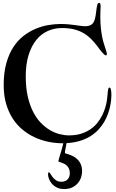

<svg xmlns="http://www.w3.org/2000/svg" viewBox="-20 -865 782 1296"><path d="M648.9 -845.2Q655.8 -845.2 657.5 -838.4Q659.2 -831.5 659.2 -820.8Q659.2 -814.9 658.2 -797.4Q657.2 -779.8 657.2 -753.9Q657.2 -708.5 660.9 -675Q664.6 -641.6 669.4 -616.9Q674.3 -592.3 679.7 -575.2Q685.1 -558.1 689 -545.9Q691.9 -536.1 696.5 -522.2Q701.2 -508.3 701.2 -499Q701.2 -491.2 694.8 -491.2Q689.5 -491.7 682.1 -498.3Q674.8 -504.9 666.7 -514.2Q658.7 -523.4 651.1 -533.7Q643.6 -543.9 638.2 -551.8Q616.2 -581.1 592.8 -604Q569.3 -627 540.8 -643.1Q512.2 -659.2 477.3 -667.5Q442.4 -675.8 397.9 -675.8Q347.2 -675.8 302.7 -656Q258.3 -636.2 225.3 -595.7Q192.4 -555.2 173.1 -493.9Q153.8 -432.6 153.8 -350.1Q153.8 -273.9 167.2 -214.6Q180.7 -155.3 203.1 -111.1Q225.6 -66.9 255.1 -36.4Q284.7 -5.9 317.1 13.2Q349.6 32.2 382.8 40.5Q416 48.8 445.8 48.8Q491.7 48.8 527.3 37.6Q563 26.4 590.3 7.6Q617.7 -11.2 637.2 -35.6Q656.7 -60.1 669.9 -86.7Q683.1 -113.3 690.9 -139.9Q698.7 -166.5 702.1 -189.9Q704.1 -204.6 705.3 -219.5Q706.5 -234.4 707.8 -246.6Q709 -258.8 711.2 -266.4Q713.4 -273.9 717.8 -273.9Q731.9 -273.9 731.9 -224.1Q731.9 -211.9 730.2 -192.1Q728.5 -172.4 723.4 -147.9Q718.3 -123.5 708.7 -96.4Q699.2 -69.3 683.6 -42.7Q668 -16.1 645.8 8.5Q623.5 33.2 592.5 53Q561.5 72.8 521.2 85.4Q481 98.1 429.2 101.1Q427.7 108.4 426 118.2Q424.3 127.9 422.4 137.5Q420.4 147 419.2 155.3Q418 163.6 418 168Q418 169.4 422.4 170.7Q426.8 171.9 434.1 174.1Q441.4 176.3 451.2 179.7Q460.9 183.1 472.2 189Q500.5 203.1 517.3 228.5Q534.2 253.9 534.2 292Q534.2 311 527.3 332Q520.5 353 505.9 370.6Q491.2 388.2 468.3 399.7Q445.3 411.1 413.1 411.1Q383.3 411.1 362.5 400.1Q341.8 389.2 328.9 373.5Q315.9 357.9 310.1 341.1Q304.2 324.2 304.2 312Q304.2 308.1 305.2 303Q306.2 297.9 310.1 297.9Q314.5 297.9 320.1 307.9Q325.7 317.9 334.7 329.8Q343.8 341.8 357.9 351.8Q372.1 361.8 394 361.8Q421.4 361.8 436.3 345.9Q451.2 330.1 451.2 305.2Q451.2 286.6 445.6 273.9Q439.9 261.2 431.2 252.9Q422.4 244.6 412.6 240Q402.8 235.4 394 232.4Q385.3 229.5 379.6 227.8Q374 226.1 374 223.1Q374 220.2 377.2 209.5Q380.4 198.7 384.5 184.6Q388.7 170.4 393.3 155.3Q397.9 140.1 400.9 127.9L407.2 102.1H402.8Q355.5 102.1 307.4 92.3Q259.3 82.5 215.1 62.3Q170.9 42 132.6 10.5Q94.2 -21 65.9 -64.7Q37.6 -108.4 21.2 -164.8Q4.9 -221.2 4.9 -291Q4.9 -374.5 22.5 -437.5Q40 -500.5 69.8 -546.4Q99.6 -592.3 138.4 -622.3Q177.2 -652.3 220 -670.4Q262.7 -688.5 306.4 -695.8Q350.1 -703.1 389.2 -703.1Q418.5 -703.1 442.6 -700.7Q466.8 -698.2 487.1 -695.6Q507.3 -692.9 524.2 -690.4Q541 -688 555.2 -688Q580.1 -688 596.7 -698.5Q613.3 -709 621.1 -738.8Q626 -759.3 628.2 -778.3Q630.4 -797.4 632.6 -812.3Q634.8 -827.1 638.2 -836.2Q641.6 -845.2 648.9 -845.2Z"/></svg>

Font: Henny Penny
Style: Regular
Weight: 400
Version: Version 1.001